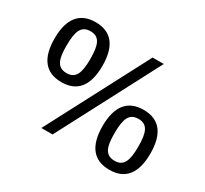

<svg xmlns="http://www.w3.org/2000/svg" viewBox="-151 -962 1278 1197"><g transform="rotate(30 488.5 -363.5)"><path d="M394 -525.4C394 -668.5 335.9 -740.7 222.2 -740.7C109.4 -740.7 49.8 -669.4 49.8 -524.9C49.8 -381.8 108.4 -309.6 222.2 -309.6C335 -309.6 394 -380.9 394 -525.4ZM638.7 -727.1 257.8 0H338.4L719.2 -727.1ZM307.1 -525.4C307.1 -423.8 287.6 -374.5 222.2 -374.5C199.2 -374.5 181.6 -380.4 169.4 -391.6C144.5 -414.1 136.7 -455.1 136.7 -524.9C136.7 -626.5 156.2 -675.8 222.2 -675.8C287.6 -675.8 307.1 -627.9 307.1 -525.4ZM926.3 -201.7C926.3 -344.7 868.2 -417 754.4 -417C641.6 -417 582 -345.7 582 -201.2C582 -58.1 640.6 14.2 754.4 14.2C867.2 14.2 926.3 -57.1 926.3 -201.7ZM839.4 -201.7C839.4 -100.1 819.8 -50.8 754.4 -50.8C731.4 -50.8 713.9 -56.6 701.7 -67.9C676.8 -90.3 668.9 -131.3 668.9 -201.2C668.9 -302.7 688.5 -352.1 754.4 -352.1C819.8 -352.1 839.4 -304.2 839.4 -201.7Z"/></g></svg>

Font: SG Kara SemiBold
Style: Regular
Weight: 400
Designer: Damoon Khanjanzadeh
Version: Version 1.000